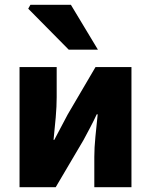

<svg xmlns="http://www.w3.org/2000/svg" viewBox="-20 -776 626 796"><path d="M61 0V-498H215V-373Q215 -335 211 -289Q207 -243 202 -196H205Q217 -220 233.5 -250Q250 -280 261 -302L376 -498H525V0H371V-126Q371 -163 375.5 -208.5Q380 -254 385 -302H381Q370 -278 354 -247.5Q338 -217 326 -195L211 0ZM265 -570 97 -740 106 -756H274L386 -570Z"/></svg>

Font: Source Sans 3 ExtraBold
Style: Regular
Weight: 800
Designer: Paul D. Hunt
Foundry: Adobe
Version: Version 3.052;hotconv 1.1.0;makeotfexe 2.6.0